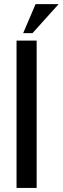

<svg xmlns="http://www.w3.org/2000/svg" viewBox="-20 -926 309 946"><path d="M61.5 -726.1H160.6V0H61.5ZM155.3 -905.8H269L140.1 -762.7H94.2Z"/></svg>

Font: Federov2
Style: Regular
Weight: 400
Designer: Olexa M. Volochay | Cyreal.org
Foundry: Olexa M. Volochay | Cyreal.org
Version: Version 1.000